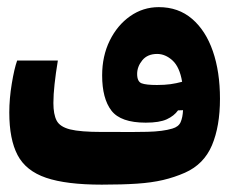

<svg xmlns="http://www.w3.org/2000/svg" viewBox="-20 -500 626 525"><path d="M258.3 4.9Q161.1 4.9 106 -13.9Q50.8 -32.7 28.1 -75.9Q5.4 -119.1 5.4 -192.4Q5.4 -230 12.2 -271.2Q19 -312.5 26.9 -334.5H138.2Q132.3 -298.8 129.2 -270Q126 -241.2 126 -218.3Q126 -187.5 134.8 -170.4Q143.6 -153.3 171.6 -146.2Q199.7 -139.2 258.3 -139.2Q267.6 -139.2 276.6 -139.2Q285.6 -139.2 294.9 -139.2Q341.8 -138.7 383.5 -139.6Q425.3 -140.6 451.2 -148.4Q468.3 -153.3 473.9 -166Q479.5 -178.7 480.5 -198.7L466.8 -198.2Q456.1 -183.1 436 -173.8Q416 -164.6 378.4 -164.6Q310.1 -164.6 284.7 -197.5Q259.3 -230.5 259.3 -293.9Q259.3 -346.7 280 -388.9Q300.8 -431.2 335.9 -455.8Q371.1 -480.5 414.1 -480.5Q467.8 -480.5 505.1 -448.5Q542.5 -416.5 562 -360.1Q581.5 -303.7 581.5 -230Q581.5 -154.8 559.6 -102.8Q537.6 -50.8 485.8 -27.8Q457 -15.1 425.8 -7.8Q394.5 -0.5 354.5 2.2Q314.5 4.9 258.3 4.9ZM478 -276.4Q471.2 -316.9 451.7 -334.7Q432.1 -352.5 409.7 -352.5Q383.3 -352.5 369.1 -335.2Q355 -317.9 355 -297.9Q355 -276.9 367.2 -272.2Q379.4 -267.6 409.2 -267.6Q430.2 -267.6 446 -269.8Q461.9 -272 478 -276.4Z"/></svg>

Font: Cascadia Code NF
Style: Bold
Weight: 700
Monospace: yes
Designer: Aaron Bell
Foundry: Saja Typeworks
Version: Version 2404.023; ttfautohint (v1.8.4)